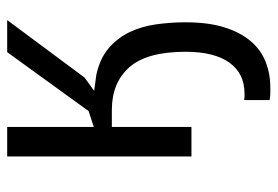

<svg xmlns="http://www.w3.org/2000/svg" viewBox="-136 -404 754 521"><g transform="rotate(-90 240.5 -143.0)"><path d="M361 -16Q361 -121 319 -168.5Q277 -216 203 -216H157V0H77V-500H157V-265L200 -279L360 -500H447L291 -290L255 -264L299 -258Q344 -248 371.5 -224Q399 -200 414.5 -167.5Q430 -135 435.5 -95.5Q441 -56 441 -16Q441 45 427.5 88.5Q414 132 390.5 160Q367 188 334.5 201Q302 214 264 214Q256 214 247.5 214Q239 214 230 212V143Q235 144 239 144Q243 144 248 144Q302 144 331.5 103Q361 62 361 -16Z"/></g></svg>

Font: PTSans
Style: Regular
Weight: 400
Designer: A.Korolkova, O.Umpeleva, V.Yefimov
Foundry: ParaType Ltd
Version: Version 2.003W OFL